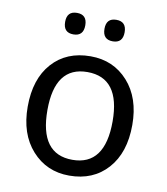

<svg xmlns="http://www.w3.org/2000/svg" viewBox="-83 -801 766 880"><g transform="rotate(10 300.0 -360.5)"><path d="M297.9 9.8Q192.4 9.8 124.3 -66.2Q56.2 -142.1 56.2 -269Q56.2 -397.5 122.3 -471.7Q188.5 -545.9 300.8 -545.9Q407.2 -545.9 475.1 -470.2Q543 -394.5 543 -269Q543 -139.6 476.1 -64.9Q409.2 9.8 297.9 9.8ZM299.8 -64Q451.2 -64 451.2 -269Q451.2 -472.2 298.8 -472.2Q147.9 -472.2 147.9 -269Q147.9 -64 299.8 -64ZM204.6 -731Q251.5 -731 251.5 -681.2Q251.5 -630.9 204.6 -630.9Q157.7 -630.9 157.7 -681.2Q157.7 -731 204.6 -731ZM387.7 -731Q434.6 -731 434.6 -681.2Q434.6 -630.9 387.7 -630.9Q340.8 -630.9 340.8 -681.2Q340.8 -731 387.7 -731Z"/></g></svg>

Font: WenQuanYi Micro Hei Mono
Style: Regular
Weight: 400
Foundry: Ascender Corporation
Version: Version 0.2.0-beta